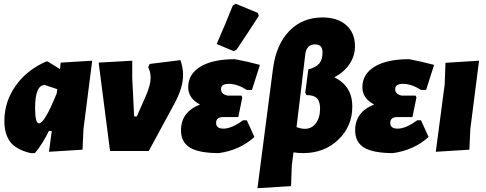

<svg xmlns="http://www.w3.org/2000/svg" viewBox="-20 -796 2561 1012"><path d="M141 11Q63 -8 33 -49.5Q3 -91 3 -157Q3 -260 62.5 -344Q122 -428 224 -472H231L296 -432L300 -466L466 -476L420 -116L415 -7L238 4L253 -106H238Q203 -35 164 11ZM165 -225Q165 -146 186 -146Q215 -146 279 -304L282 -326L216 -348Q165 -348 165 -225Z M931 -479Q945 -439 945 -401Q945 -333 898 -247L764 0H560L500 -466L677 -476V-385L687 -182H701L749 -291Q774 -349 774 -386Q774 -416 761 -442L769 -459Z M1207 -767 1223 -776 1339 -728 1344 -712Q1286 -622 1228 -536L1213 -526L1122 -564Q1173 -680 1207 -767ZM1134 11Q1030 11 982 -17.5Q934 -46 934 -109Q934 -206 1034 -245Q972 -278 972 -336Q972 -406 1037 -445Q1102 -484 1218 -484Q1284 -472 1350 -454L1308 -322H1281Q1231 -354 1186 -354Q1145 -354 1145 -327Q1145 -298 1181 -292H1253L1257 -282L1236 -179H1156Q1119 -179 1119 -148Q1119 -118 1158 -118Q1201 -118 1261 -162H1281L1321 -74Q1245 -5 1134 11Z M1337 196 1419 -435Q1436 -562 1505 -633Q1574 -704 1680 -704Q1759 -704 1805 -663.5Q1851 -623 1851 -552Q1851 -501 1822 -458Q1793 -415 1742 -389Q1837 -342 1837 -235Q1837 -130 1763 -59.5Q1689 11 1578 11Q1550 11 1527 7L1518 76L1514 185ZM1589 -509 1543 -126Q1567 -117 1587 -117Q1623 -117 1645 -146.5Q1667 -176 1667 -224Q1667 -262 1650 -278.5Q1633 -295 1595 -295L1589 -307L1605 -430Q1646 -441 1663 -461.5Q1680 -482 1680 -520Q1680 -562 1641 -562Q1595 -562 1589 -509Z M2052 11Q1948 11 1900 -17.5Q1852 -46 1852 -109Q1852 -206 1952 -245Q1890 -278 1890 -336Q1890 -406 1955 -445Q2020 -484 2136 -484Q2202 -472 2268 -454L2226 -322H2199Q2149 -354 2104 -354Q2063 -354 2063 -327Q2063 -298 2099 -292H2171L2175 -282L2154 -179H2074Q2037 -179 2037 -148Q2037 -118 2076 -118Q2119 -118 2179 -162H2199L2239 -74Q2163 -5 2052 11Z M2505 -476 2459 -116 2454 -7 2277 4 2324 -352 2328 -465Z"/></svg>

Font: Alegreya Sans SC Black
Style: Italic
Weight: 900
Italic angle: -7°
Designer: Juan Pablo del Peral
Foundry: Huerta Tipografica
Version: Version 2.007